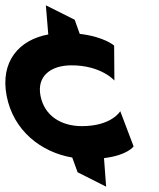

<svg xmlns="http://www.w3.org/2000/svg" viewBox="-50 -585 595 720"><path d="M-25 -225C0 -96 103 -14 222 6H221L241 61L348 115L340 8C429 -3 451 -36 451 -36L401 -168C401 -168 369 -112 257 -112C180 -112 117 -150 102 -225C87 -300 141 -340 218 -340C330 -340 379 -283 379 -283L378 -414C378 -414 342 -447 249 -458L230 -511L122 -565L131 -456H132C21 -436 -50 -354 -25 -225Z"/></svg>

Font: Charger EcoBlack
Style: OpObl
Weight: 1000
Designer: Jasper
Foundry: Cannot Into Space Fonts
Version: Version 1.1